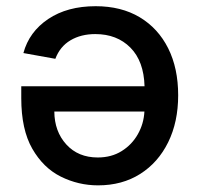

<svg xmlns="http://www.w3.org/2000/svg" viewBox="-20 -576 627 604"><path d="M288.4 7.1Q226.6 7.1 171.3 -20.4Q116.1 -47.9 81.5 -108.3Q46.9 -168.7 46.9 -267V-304.7H434.7Q432.5 -383.5 390.3 -426.1Q348 -468.8 279.8 -468.8Q234.7 -468.8 201.7 -449.2Q168.7 -429.7 154.1 -391L53.6 -409.1Q71.7 -475.9 131.7 -516.2Q191.8 -556.5 280.9 -556.5Q361.5 -556.5 419.6 -521.7Q477.6 -486.9 509.1 -424Q540.5 -361.2 540.5 -276.3Q540.5 -192.5 509.1 -128.6Q477.6 -64.6 421 -28.8Q364.3 7.1 288.4 7.1ZM287.6 -80.6Q330.6 -80.6 362.7 -100.7Q394.9 -120.7 413.5 -153.6Q432.2 -186.4 434.3 -225.1H150.9Q151.3 -162.6 188.6 -121.6Q225.9 -80.6 287.6 -80.6Z"/></svg>

Font: Linik Sans Medium
Style: Regular
Weight: 500
Designer: Rasmus Andersson (font), Cristiano Sobral (main changes)
Foundry: rsms
Version: Version 3.018;June 1, 2022;FontCreator 14.0.0.2814 64-bit; t